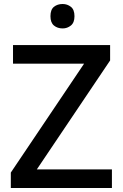

<svg xmlns="http://www.w3.org/2000/svg" viewBox="-20 -939 614 959"><path d="M539 0H34V-77L400 -621H45V-714H530V-637L164 -93H539ZM293 -919Q316 -919 334 -905Q352 -891 352 -858Q352 -826 334 -811.5Q316 -797 293 -797Q267 -797 249.5 -811.5Q232 -826 232 -858Q232 -891 249.5 -905Q267 -919 293 -919Z"/></svg>

Font: Noto Sans Thai Medium
Style: Regular
Weight: 500
Designer: Monotype Design Team
Foundry: Monotype Imaging Inc.
Version: Version 2.001